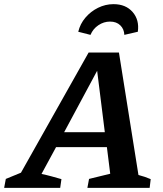

<svg xmlns="http://www.w3.org/2000/svg" viewBox="-72 -905 785 925"><path d="M595 -62Q626 -54 654 -42L649 0H349L357 -43L459 -68L443 -196H198L128 -67Q152 -62 176 -55.5Q200 -49 224 -42L218 0H-52L-44 -43L29 -73L355 -652H501ZM237 -268H433L396 -564ZM475 -885Q534 -885 567 -847Q600 -809 592 -752L527 -737Q526 -765 507.5 -783Q489 -801 458 -801Q428 -801 402 -783.5Q376 -766 364 -737L305 -752Q314 -790 339.5 -820Q365 -850 400.5 -867.5Q436 -885 475 -885Z"/></svg>

Font: Piazzolla SC SemiBold
Style: Italic
Weight: 600
Italic angle: -11.3°
Designer: Juan Pablo del Peral
Foundry: Huerta Tipografica
Version: Version 1.330